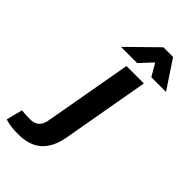

<svg xmlns="http://www.w3.org/2000/svg" viewBox="-430 -803 1092 1092"><g transform="rotate(45 116.0 -257.0)"><path d="M-149 196 -124 98Q-94 102 -54 102Q-22 102 -2.5 85Q17 68 23 35L118 -500H258L164 32Q148 119 97.5 164.5Q47 210 -45 210Q-107 210 -149 196ZM191 -724H269L381 -555H263L219 -630L149 -555H19Z"/></g></svg>

Font: Sarabun ExtraBold
Style: Italic
Weight: 800
Italic angle: -10°
Designer: Suppakit Chalermlarp | Katatrad Co.,Ltd.
Foundry: Cadson Demak Co.,Ltd.
Version: Version 1.000; ttfautohint (v1.6)